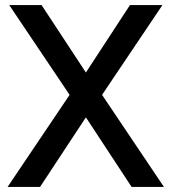

<svg xmlns="http://www.w3.org/2000/svg" viewBox="-20 -740 679 760"><path d="M138.5 0 320 -275.5 501 0H629L384 -364.5L623 -720H494.5L320 -453L144.5 -720H16.5L255.5 -364.5L10 0Z"/></svg>

Font: Vela Sans SemBd
Style: Regular
Weight: 600
Designer: Principal design: Mikhail Sharanda - project Manrope.
Design modification: Ravid Balaliev
Foundry: Mikhail Sharanda
Version: Version 1.001